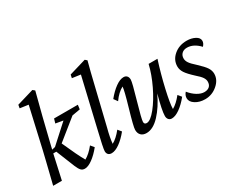

<svg xmlns="http://www.w3.org/2000/svg" viewBox="-99 -1032 1687 1393"><g transform="rotate(-30 744.5 -335.0)"><path d="M22.5 0Q29.8 -29.3 43.2 -84Q56.6 -138.7 67.4 -182.6Q78.1 -226.6 86.9 -263.7L163.1 -598.6L92.8 -608.4L97.7 -635.7L239.3 -677.7L255.9 -664.1Q243.2 -618.2 208 -478.5L154.3 -259.8Q153.3 -254.9 150.9 -245.1Q148.4 -235.4 147.5 -230.5L174.8 -237.3L324.2 -373L261.7 -383.8L272.5 -419.9H471.7L466.8 -383.8L399.4 -372.1L229.5 -235.4Q287.1 -105 320.3 -47.9Q360.8 -70.3 400.4 -120.1L423.8 -91.8Q386.7 -45.9 349.6 -19Q312.5 7.8 285.2 7.8Q265.1 7.8 253.2 -4.9Q241.2 -17.6 228.5 -47.9L166 -203.1H140.6Q132.8 -168.9 118.2 -101.6Q103.5 -34.2 95.7 0Z M509.8 7.8Q491.2 7.8 481.4 -2.4Q471.7 -12.7 471.7 -30.3Q471.7 -53.7 506.8 -199.2L600.6 -598.6L530.3 -608.4L536.1 -635.7L677.7 -677.7L693.4 -664.1Q671.4 -582.5 646.5 -476.6L572.3 -169.9Q553.2 -98.6 548.8 -47.9Q588.4 -68.8 628.9 -120.1L652.3 -91.8Q615.2 -45.9 577.4 -19Q539.6 7.8 509.8 7.8Z M857.4 -427.7Q875.5 -427.7 885.5 -416.7Q895.5 -405.8 895.5 -385.7Q895.5 -363.3 856.9 -230.7Q818.4 -98.1 818.4 -75.2Q818.4 -54.7 838.9 -54.7Q870.6 -54.7 917.5 -113Q964.4 -171.4 1005.4 -256.8Q1046.4 -342.3 1064.5 -419.9H1138.7Q1104.5 -313.5 1079.1 -202.4Q1053.7 -91.3 1053.7 -47.9Q1092.3 -69.3 1132.8 -120.1L1156.2 -91.8Q1119.1 -45.9 1081.3 -19Q1043.5 7.8 1013.7 7.8Q997.1 7.8 987.3 -3.4Q977.5 -14.6 977.5 -33.2Q977.5 -77.1 1011.7 -203.1Q969.2 -111.8 913.3 -52Q857.4 7.8 801.8 7.8Q772.9 7.8 756.6 -8.3Q740.2 -24.4 740.2 -53.7Q740.2 -79.1 779.3 -212.6Q818.4 -346.2 818.4 -372.1Q774.9 -349.1 737.3 -295.9L714.8 -327.1Q752.4 -373.5 790.3 -400.6Q828.1 -427.7 857.4 -427.7Z M1293 7.8Q1246.1 7.8 1212.4 -13.7Q1178.7 -35.2 1178.7 -65.4Q1178.7 -90.3 1197.3 -110.4Q1223.6 -77.6 1254.9 -58.8Q1286.1 -40 1313.5 -40Q1340.8 -40 1356.4 -54Q1372.1 -67.9 1372.1 -94.7Q1372.1 -112.3 1359.9 -130.6Q1347.7 -148.9 1316.4 -175.8Q1269 -219.2 1252.2 -245.4Q1235.4 -271.5 1235.4 -298.8Q1235.4 -353 1279.3 -390.4Q1323.2 -427.7 1386.7 -427.7Q1425.8 -427.7 1456.1 -411.9Q1486.3 -396 1486.3 -370.1Q1486.3 -350.1 1467.8 -330.1Q1418 -382.8 1363.3 -382.8Q1336.4 -382.8 1320.1 -367.4Q1303.7 -352.1 1303.7 -326.2Q1303.7 -307.6 1316.2 -288.8Q1328.6 -270 1363.3 -239.3Q1409.7 -196.3 1425.5 -171.6Q1441.4 -147 1441.4 -120.1Q1441.4 -69.3 1396.2 -30.8Q1351.1 7.8 1293 7.8Z"/></g></svg>

Font: Crimson Pro
Style: Italic
Weight: 400
Italic angle: -12°
Designer: Jacques Le Bailly
Foundry: Baron von Fonthausen
Version: Version 1.003